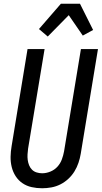

<svg xmlns="http://www.w3.org/2000/svg" viewBox="-20 -997 543 1025"><path d="M205 8Q176 8 149 2Q122 -4 100 -19Q78 -34 63.5 -56.5Q49 -79 42.5 -105.5Q36 -132 36.5 -160Q37 -188 42 -217L127 -735H218L130 -204Q128 -189 127 -173.5Q126 -158 128 -143Q130 -128 135.5 -114.5Q141 -101 151 -91Q161 -81 175.5 -76.5Q190 -72 205 -72Q227 -72 249 -81Q271 -90 286.5 -107Q302 -124 310 -145.5Q318 -167 322 -189L412 -735H503L411 -176Q407 -152 399 -128Q391 -104 377.5 -82Q364 -60 344.5 -42Q325 -24 302 -12.5Q279 -1 254 3.5Q229 8 205 8ZM235 -802 188 -842 305 -977H407L477 -837L422 -807L347 -916Z"/></svg>

Font: Iosevka Term Curly Md Obl
Style: Regular
Weight: 500
Italic angle: -9°
Designer: Belleve Invis
Foundry: Belleve Invis
Version: Version 32.3.0